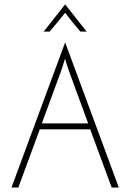

<svg xmlns="http://www.w3.org/2000/svg" viewBox="-20 -837 582 857"><path d="M31.2 0 270.1 -645.8H271.5L510.4 0H478.5L382.6 -259.7H157.6L61.8 0ZM166.7 -286.1H373.6L310.4 -458.3Q297.2 -495.1 288.5 -518.4Q279.9 -541.7 270.1 -575Q260.4 -541.7 252.1 -518.4Q243.8 -495.1 229.9 -458.3ZM175 -695.8 270.1 -816.7H271.5L366.7 -695.8H338.9Q320.8 -716.7 303.8 -737.8Q286.8 -759 270.8 -779.9Q254.2 -759 236.8 -737.8Q219.4 -716.7 201.4 -695.8Z"/></svg>

Font: Afacad Flux Thin
Style: Regular
Weight: 250
Designer: Kristian Moeller
Foundry: Dicotype
Version: Version 1.100